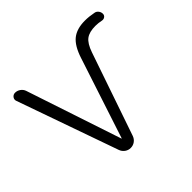

<svg xmlns="http://www.w3.org/2000/svg" viewBox="-170 -973 1160 1160"><g transform="rotate(-45 410.0 -393.0)"><path d="M48.8 -712.9Q46.9 -717.8 46.9 -723.6Q46.9 -732.4 52.7 -740.2Q62.5 -752.9 78.1 -752.9Q96.7 -752.9 112.3 -741.7Q127.9 -730.5 133.8 -712.9L336.9 -102.5Q336.9 -101.6 337.9 -101.6Q338.9 -101.6 338.9 -102.5L508.8 -620.1Q534.2 -698.2 574.7 -730.5Q615.2 -762.7 684.6 -762.7Q719.7 -762.7 758.8 -754.9Q772.5 -752.9 781.7 -741.2Q791 -729.5 791 -714.8Q791 -702.1 781.2 -694.8Q771.5 -687.5 758.8 -689.5Q731.4 -695.3 707 -695.3Q654.3 -695.3 626.5 -674.3Q598.6 -653.3 579.1 -596.7L396.5 -65.4Q389.6 -45.9 373.5 -34.2Q357.4 -22.5 336.9 -22.5Q316.4 -22.5 300.3 -34.2Q284.2 -45.9 277.3 -64.5Z"/></g></svg>

Font: Gen Jyuu Gothic Normal
Style: Regular
Weight: 300
Designer: [Source Han Sans]
Ryoko NISHIZUKA  (kana & ideographs); Paul D. Hunt (Latin, Greek & Cyrillic); Wenlong ZHANG  (bopomofo
Version: Version 1.002.20150607